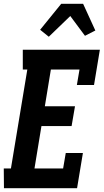

<svg xmlns="http://www.w3.org/2000/svg" viewBox="-27 -999 550 1019"><path d="M-6 0 -7 -105H31L118 -630H94V-735H503L472 -548H381L395 -630H243L211 -435H371L353 -330H193L156 -105H308L322 -187H413L382 0ZM232 -804 186 -841 298 -979H414L479 -837L471 -833L424 -809L346 -914Z"/></svg>

Font: Iosevka Curly Slab Extrabold
Style: Italic
Weight: 800
Italic angle: -9°
Monospace: yes
Designer: Belleve Invis
Foundry: Belleve Invis
Version: Version 22.1.2; ttfautohint (v1.8.4)